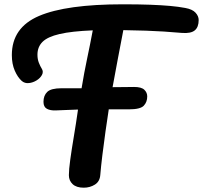

<svg xmlns="http://www.w3.org/2000/svg" viewBox="-20 -867 943 892"><path d="M369 5Q335 5 317.5 -11.5Q300 -28 300 -53Q300 -79 306.5 -126Q313 -173 323 -232.5Q333 -292 342 -355V-358Q314 -357 288.5 -356Q263 -355 239 -354Q214 -353 198 -361.5Q182 -370 182 -394Q182 -423 199.5 -440Q217 -457 266 -457Q274 -457 301 -457Q328 -457 359 -457Q371 -530 384.5 -593.5Q398 -657 411 -726Q313 -722 257 -709Q201 -696 177.5 -672.5Q154 -649 154 -613Q154 -592 160.5 -575.5Q167 -559 174 -548Q183 -534 175 -519Q167 -504 150 -493.5Q133 -483 114 -481Q95 -479 81 -491Q62 -508 48.5 -539Q35 -570 35 -611Q35 -739 161.5 -793Q288 -847 551 -847Q625 -847 678 -845Q731 -843 770 -839.5Q809 -836 841 -830Q874 -824 888.5 -808Q903 -792 903 -774Q903 -741 885 -726Q867 -711 826 -714Q780 -718 741 -720.5Q702 -723 658 -724.5Q614 -726 553 -727Q540 -659 528 -596.5Q516 -534 503 -462Q532 -462 560.5 -462.5Q589 -463 603 -463Q637 -463 650.5 -450Q664 -437 664 -419Q664 -393 648 -376Q632 -359 579 -359H485V-357Q478 -312 470 -255.5Q462 -199 455.5 -145.5Q449 -92 446 -55Q444 -24 421 -9.5Q398 5 369 5Z"/></svg>

Font: Pacifico
Style: Regular
Weight: 400
Designer: Vernon Adams
Foundry: Vernon Adams
Version: Version 3.010; ttfautohint (v1.8.4.7-5d5b)